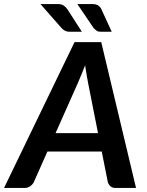

<svg xmlns="http://www.w3.org/2000/svg" viewBox="-60 -932 730 952"><path d="M0 0ZM614.5 0 442 -723H309.5L-40 0H62C72.7 0 82.1 -3 90.2 -9C98.4 -15 104.3 -21.8 108 -29.5L175 -180.5H444.5L474.5 -29.5C477.2 -20.8 481.6 -13.8 487.8 -8.2C493.9 -2.8 502.7 0 514 0ZM215.5 -272 325.5 -519C330.2 -530.3 335.8 -543.6 342.2 -558.8C348.8 -573.9 355.3 -590.3 362 -608C364.7 -590.3 367.2 -574 369.8 -559C372.2 -544 374.7 -530.8 377 -519.5L426 -272ZM397 -912H323.5L404.5 -792.5C410.2 -786.8 415.3 -782.4 420 -779.2C424.7 -776.1 431.3 -774.5 440 -774.5H494L443 -885.5C439.3 -893.8 433.8 -900.3 426.5 -905C419.2 -909.7 409.3 -912 397 -912ZM225.5 -912H140.5L245.5 -792.5C251.2 -786.5 257 -782 263 -779C269 -776 276.3 -774.5 285 -774.5H346L274.5 -885.5C269.2 -893.5 262.8 -899.9 255.2 -904.8C247.8 -909.6 237.8 -912 225.5 -912Z"/></svg>

Font: Lato
Style: Bold Italic
Weight: 700
Italic angle: -7°
Designer: Lukasz Dziedzic
Foundry: tyPoland Lukasz Dziedzic
Version: Version 2.007; 2014-02-27